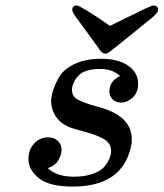

<svg xmlns="http://www.w3.org/2000/svg" viewBox="-20 -671 598 702"><path d="M84 -89.8Q84 -124 105 -146.5Q126 -168.9 155.8 -168.9Q177.7 -168.9 191.4 -156Q205.1 -143.1 205.1 -123Q205.1 -105 193.1 -85Q181.2 -64.9 154.8 -56.2Q187 -25.4 249 -24.9Q292 -24.9 322 -36.4Q352.1 -47.9 364.5 -64.9Q377 -82 381.6 -95Q386.2 -107.9 386.2 -119.1Q386.2 -146 361.6 -161.4Q336.9 -176.8 290.5 -189Q244.1 -201.2 229 -208Q198.2 -222.2 182.6 -247.6Q167 -272.9 167 -300.8Q167 -315.9 172.6 -335.9Q178.2 -356 194.1 -386Q210 -416 250.5 -436Q291 -456.1 350.1 -456.1Q412.1 -456.1 448.5 -430.9Q484.9 -405.8 484.9 -365.2Q484.9 -332 464.8 -314Q444.8 -295.9 422.9 -295.9Q403.8 -295.9 391.8 -307.9Q379.9 -319.8 379.9 -336.9Q379.9 -374 418.9 -393.1Q392.1 -418.9 347.2 -418.9Q289.1 -418.9 266.1 -393.6Q243.2 -368.2 243.2 -341.8Q243.2 -318.8 263.2 -307.4Q283.2 -295.9 332 -282.2Q346.2 -278.3 354 -275.9Q461.9 -242.7 461.9 -161.1Q461.9 -133.3 447 -97.2Q432.1 -61 405.8 -38.1Q351.6 10.7 248 11.2Q159.2 11.2 121.6 -19.8Q84 -50.8 84 -89.8ZM244.1 -634.8Q244.1 -650.9 261.2 -650.9Q267.1 -650.9 297.6 -632.3Q328.1 -613.8 355 -595.2L381.8 -576.2Q406.7 -588.4 446.8 -608.2Q486.8 -627.9 511 -639.4Q535.2 -650.9 541 -650.9Q558.1 -650.9 558.1 -634.8Q558.1 -626 539.1 -608.9Q495.1 -572.8 439 -527.8Q391.1 -488.8 381.6 -481.9Q372.1 -475.1 365.2 -475.1Q361.3 -475.1 357.7 -476.6Q354 -478 350.1 -482.4Q346.2 -486.8 344 -489.5Q341.8 -492.2 337.4 -499Q333 -505.9 331.1 -507.8Q267.1 -594.7 255.6 -611.3Q244.1 -627.9 244.1 -634.8Z"/></svg>

Font: CMU Serif
Style: BoldItalic
Weight: 700
Italic angle: -14.04°
Version: Version 0.7.0